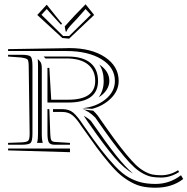

<svg xmlns="http://www.w3.org/2000/svg" viewBox="-20 -749 874 895"><path d="M281.7 -625.5Q288.1 -633.3 305.9 -652.6Q323.7 -671.9 328.6 -677.2L378.9 -729L418.9 -679.2L302.2 -568.8L270.5 -571.8L153.8 -679.2L197.8 -727.1L243.2 -670.4Q248.5 -664.6 255.9 -654.8Q263.2 -645 269 -640.1L264.6 -633.3Q261.2 -637.7 235.4 -665L197.8 -707L173.3 -680.2L274.4 -581.1H302.2L403.3 -680.2L378.9 -707L341.8 -665Q334.5 -657.2 323 -645Q311.5 -632.8 306.4 -627.2Q301.3 -621.6 296.4 -614.5Q291.5 -607.4 290.5 -602.1H286.1ZM17.6 -56.6H306.2V-39.6L17.6 -47.9ZM296.4 -271H201.2V-432.6H210L218.8 -284.2H297.4Q423.8 -284.2 423.8 -371.6Q423.8 -421.4 389.4 -449Q355 -476.6 288.6 -476.6H191.9L183.6 -485.4H297.4Q365.2 -485.4 401.1 -456.1Q437 -426.8 437 -371.6Q437 -271 296.4 -271ZM214.4 -122.6Q215.3 -102.5 219.2 -95.5Q223.1 -88.4 235.8 -87.4L306.2 -83V-74.2H235.8Q213.4 -74.2 207.3 -85.9Q201.2 -97.7 201.2 -127V-240.2H210ZM17.6 -485.4V-493.7H78.6Q114.3 -493.7 122.8 -485.4Q131.3 -477.1 131.3 -441.4V-127Q131.3 -91.3 122.8 -82.8Q114.3 -74.2 78.6 -74.2H17.6V-83L80.6 -85.4Q105.5 -86.4 111.8 -93.5Q118.2 -100.6 118.2 -126L113.8 -441.4Q113.3 -466.3 108.4 -471.7Q103.5 -477.1 78.6 -481ZM409.7 -241.7 363.3 -244.6Q428.2 -250.5 471.9 -286.1Q515.6 -321.8 515.6 -371.6Q515.6 -434.6 453.1 -472.9Q390.6 -511.2 288.6 -511.2H17.6V-520L287.6 -524.4Q290.5 -524.4 295.4 -524.7Q300.3 -524.9 302.7 -524.9Q406.2 -524.9 469.7 -482.4Q533.2 -439.9 533.2 -371.6Q533.2 -326.7 497.6 -291Q461.9 -255.4 409.7 -241.7ZM389.6 -180.7Q381.3 -194.3 370.6 -209Q388.7 -199.7 403.8 -185.5Q477.5 -79.6 521.2 -24.7Q564.9 30.3 600.1 59.6Q559.6 38.1 513.2 -15.6Q466.8 -69.3 389.6 -180.7ZM439.9 -295.4Q463.4 -327.1 463.4 -371.6Q463.4 -417 442.9 -448.2Q489.7 -417.5 489.7 -371.6Q489.7 -350.1 476.6 -329.8Q463.4 -309.6 439.9 -295.4ZM155.8 -472.2 157.2 -472.7 165 -464.8Q174.8 -455.1 174.8 -432.6V-127V-121.1Q174.8 -102.5 177.7 -88.9Q177.7 -87.9 178.5 -85.9Q179.2 -84 179.7 -83H152.3Q152.3 -84 153.3 -85.9Q154.3 -87.9 154.3 -88.9Q157.2 -100.6 157.2 -127V-441.4Q157.2 -462.9 155.8 -472.2ZM359.4 -161.1Q335.4 -198.2 316.4 -212.6Q297.4 -227.1 271.5 -227.1H227.1V-240.2H271.5Q302.2 -240.2 322 -223.4Q341.8 -206.5 369.1 -164.6Q418.5 -93.8 452.4 -50Q486.3 -6.3 518.1 27.1Q549.8 60.5 578.4 76.9Q606.9 93.3 636.7 100.8Q666.5 108.4 705.1 108.4Q770.5 108.4 823.7 67.9L834 85.4Q781.7 126 705.1 126Q671.9 126 645.3 120.6Q618.7 115.2 591.8 100.6Q564.9 85.9 542 66.7Q519 47.4 489 12Q459 -23.4 430.4 -62Q401.9 -100.6 359.4 -161.1ZM424.3 -200.7Q391.1 -233.9 363.3 -239.7L414.6 -232.9Q424.8 -223.6 435.1 -210.9Q479.5 -147 509.8 -105.5Q540 -64 567.6 -30.8Q595.2 2.4 614 20.3Q632.8 38.1 653.3 49.6Q673.8 61 690.9 64.5Q708 67.9 731.4 67.9Q773.4 67.9 810.1 44.4L814.9 52.7Q774.4 78.6 731.4 78.6Q706.5 78.6 687.7 75.2Q668.9 71.8 647.5 60.3Q626 48.8 606 30.8Q585.9 12.7 558.1 -20.3Q530.3 -53.2 499.3 -95.2Q468.3 -137.2 424.3 -200.7Z"/></svg>

Font: FoglihtenNo03
Style: Regular
Weight: 500
Version: Version 0.59